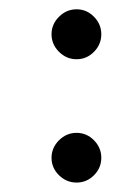

<svg xmlns="http://www.w3.org/2000/svg" viewBox="-20 -428 296 409"><path d="M105.7 -317.6Q89.8 -333.5 89.8 -355Q89.8 -376.5 105.7 -392.3Q121.6 -408.2 143.1 -408.2Q164.6 -408.2 180.2 -392.3Q195.8 -376.5 195.8 -355Q195.8 -333.5 180.2 -317.6Q164.6 -301.8 143.1 -301.8Q121.6 -301.8 105.7 -317.6ZM105.7 -54.7Q89.8 -70.3 89.8 -91.8Q89.8 -113.3 105.7 -129.2Q121.6 -145 143.1 -145Q164.6 -145 180.2 -129.2Q195.8 -113.3 195.8 -91.8Q195.8 -70.3 180.2 -54.7Q164.6 -39.1 143.1 -39.1Q121.6 -39.1 105.7 -54.7Z"/></svg>

Font: Linux Libertine G
Style: Regular
Weight: 400
Designer: Philipp H. Poll
Foundry: Philipp H. Poll
Version: Version 4.7.5